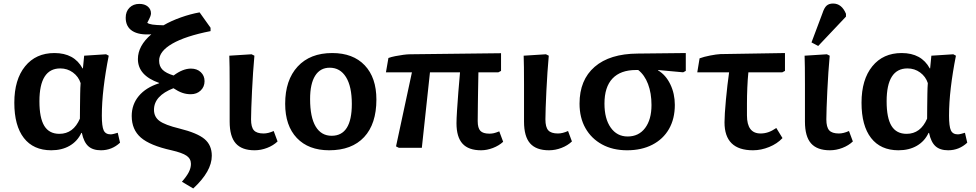

<svg xmlns="http://www.w3.org/2000/svg" viewBox="-20 -836 5522 1086"><path d="M270 14Q169 14 115 -55.5Q61 -125 61 -255Q61 -386 122 -461Q183 -536 288 -536Q400 -536 447 -449H449L456 -521L580 -529L595 -521Q576 -425 566 -340Q556 -255 556 -182Q556 -121 566.5 -98.5Q577 -76 606 -76Q613 -76 624.5 -79Q636 -82 646 -85L659 -29Q613 14 551 14Q505 14 479.5 -9Q454 -32 443 -84H440Q418 -37 374 -11.5Q330 14 270 14ZM316 -79Q395 -79 432 -165Q432 -194 432.5 -231.5Q433 -269 433.5 -305Q434 -341 436 -366Q424 -403 392.5 -426Q361 -449 321 -449Q203 -449 203 -263Q203 -169 230.5 -124Q258 -79 316 -79Z M1073 230 1009 192Q1036 161 1048 137.5Q1060 114 1060 91Q1060 62 1035.5 45Q1011 28 950 14Q828 -13 776.5 -58Q725 -103 725 -180Q725 -245 765 -293Q805 -341 880 -365V-367Q760 -409 760 -502Q760 -577 836 -642Q766 -637 728.5 -661Q691 -685 691 -736Q691 -771 712.5 -792.5Q734 -814 768 -814Q798 -814 816 -799Q834 -784 834 -760Q834 -753 830 -742.5Q826 -732 813 -707Q822 -700 842.5 -697Q863 -694 905 -693Q948 -718 1003 -737.5Q1058 -757 1109 -766L1171 -679V-660Q1029 -632 954.5 -589Q880 -546 880 -493Q880 -461 899.5 -441.5Q919 -422 962 -409Q1014 -448 1060 -448Q1094 -448 1115.5 -428Q1137 -408 1137 -377Q1137 -345 1115 -324Q1093 -303 1059 -303Q1034 -303 1011 -311Q988 -319 961 -337Q851 -294 851 -215Q851 -175 882 -152Q913 -129 995 -109Q1096 -84 1137 -49.5Q1178 -15 1178 45Q1178 133 1073 230Z M1420 14Q1348 14 1313.5 -25Q1279 -64 1279 -148Q1279 -193 1279 -248Q1279 -303 1279 -357Q1279 -411 1278.5 -454.5Q1278 -498 1277 -521L1403 -529L1419 -521Q1415 -478 1411.5 -426Q1408 -374 1405.5 -322Q1403 -270 1401.5 -227Q1400 -184 1400 -161Q1400 -117 1416 -99Q1432 -81 1471 -81Q1497 -81 1528 -95L1550 -36Q1526 -13 1491 0.5Q1456 14 1420 14Z M1842 14Q1725 14 1659 -55.5Q1593 -125 1593 -249Q1593 -383 1663.5 -459.5Q1734 -536 1859 -536Q1977 -536 2043 -466.5Q2109 -397 2109 -273Q2109 -135 2039.5 -60.5Q1970 14 1842 14ZM1856 -68Q1970 -68 1970 -248Q1970 -347 1937 -400Q1904 -453 1845 -453Q1791 -453 1762.5 -407.5Q1734 -362 1734 -276Q1734 -173 1765.5 -120.5Q1797 -68 1856 -68Z M2701 14Q2630 14 2596 -23.5Q2562 -61 2562 -139Q2562 -163 2565 -210.5Q2568 -258 2572.5 -315.5Q2577 -373 2582 -427H2412L2366 0H2236L2220 -8L2310 -427H2163L2177 -508Q2193 -514 2216 -518.5Q2239 -523 2261.5 -526Q2284 -529 2299 -529L2814 -535V-435L2799 -427H2686Q2685 -359 2684 -317Q2683 -275 2683 -247.5Q2683 -220 2682.5 -198.5Q2682 -177 2682 -151Q2682 -112 2697 -96Q2712 -80 2748 -80Q2761 -80 2772.5 -82.5Q2784 -85 2804 -93L2826 -34Q2802 -12 2768 1Q2734 14 2701 14Z M3085 14Q3013 14 2978.5 -25Q2944 -64 2944 -148Q2944 -193 2944 -248Q2944 -303 2944 -357Q2944 -411 2943.5 -454.5Q2943 -498 2942 -521L3068 -529L3084 -521Q3080 -478 3076.5 -426Q3073 -374 3070.5 -322Q3068 -270 3066.5 -227Q3065 -184 3065 -161Q3065 -117 3081 -99Q3097 -81 3136 -81Q3162 -81 3193 -95L3215 -36Q3191 -13 3156 0.5Q3121 14 3085 14Z M3527 14Q3446 14 3385.5 -19Q3325 -52 3291.5 -111Q3258 -170 3258 -250Q3258 -384 3343.5 -458Q3429 -532 3587 -533L3859 -536V-435L3844 -427L3702 -440V-438Q3746 -412 3771.5 -359Q3797 -306 3797 -243Q3797 -164 3764 -106.5Q3731 -49 3670 -17.5Q3609 14 3527 14ZM3530 -64Q3593 -64 3629 -112Q3665 -160 3665 -242Q3665 -309 3645.5 -360.5Q3626 -412 3590 -440H3577Q3490 -440 3444.5 -392Q3399 -344 3399 -250Q3399 -164 3434.5 -114Q3470 -64 3530 -64Z M4239 14Q4078 14 4078 -144Q4078 -163 4080 -197Q4082 -231 4086 -272Q4090 -313 4094.5 -353.5Q4099 -394 4104 -427H3924L3937 -506Q3961 -515 3997 -522Q4033 -529 4055 -530L4420 -536V-435L4405 -427H4213Q4209 -388 4207 -340.5Q4205 -293 4205 -250.5Q4205 -208 4205 -183Q4205 -81 4282 -81Q4304 -81 4325 -88Q4346 -95 4371 -112L4406 -55Q4376 -23 4330.5 -4.5Q4285 14 4239 14Z M4674 14Q4602 14 4567.5 -25Q4533 -64 4533 -148Q4533 -193 4533 -248Q4533 -303 4533 -357Q4533 -411 4532.5 -454.5Q4532 -498 4531 -521L4657 -529L4673 -521Q4669 -478 4665.5 -426Q4662 -374 4659.5 -322Q4657 -270 4655.5 -227Q4654 -184 4654 -161Q4654 -117 4670 -99Q4686 -81 4725 -81Q4751 -81 4782 -95L4804 -36Q4780 -13 4745 0.5Q4710 14 4674 14ZM4608 -576 4570 -596 4632 -761Q4642 -792 4655.5 -804Q4669 -816 4692 -816Q4741 -816 4765 -758V-742Z M5062 14Q4961 14 4907 -55.5Q4853 -125 4853 -255Q4853 -386 4914 -461Q4975 -536 5080 -536Q5192 -536 5239 -449H5241L5248 -521L5372 -529L5387 -521Q5368 -425 5358 -340Q5348 -255 5348 -182Q5348 -121 5358.5 -98.5Q5369 -76 5398 -76Q5405 -76 5416.5 -79Q5428 -82 5438 -85L5451 -29Q5405 14 5343 14Q5297 14 5271.5 -9Q5246 -32 5235 -84H5232Q5210 -37 5166 -11.5Q5122 14 5062 14ZM5108 -79Q5187 -79 5224 -165Q5224 -194 5224.5 -231.5Q5225 -269 5225.5 -305Q5226 -341 5228 -366Q5216 -403 5184.5 -426Q5153 -449 5113 -449Q4995 -449 4995 -263Q4995 -169 5022.5 -124Q5050 -79 5108 -79Z"/></svg>

Font: Literata 7pt SemiBold
Style: Regular
Weight: 600
Designer: Latin by Veronika Burian and Jose Scaglione. Greek by Irene Vlachou. Cyrillic by Vera Evstafieva.
Foundry: TypeTogether
Version: Version 3.002